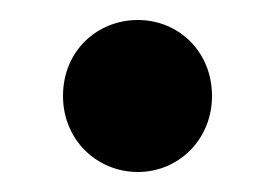

<svg xmlns="http://www.w3.org/2000/svg" viewBox="-20 -166 275 192"><path d="M118 6C158 6 192 -26 192 -70C192 -115 158 -146 118 -146C77 -146 43 -115 43 -70C43 -26 77 6 118 6Z"/></svg>

Font: Montserrat-Alt1 SemBd
Style: Regular
Weight: 600
Designer: Differentunic
Foundry: Differentunic
Version: Version 7.222